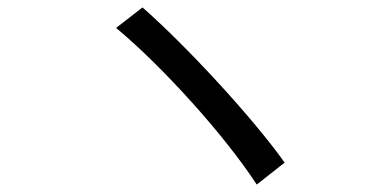

<svg xmlns="http://www.w3.org/2000/svg" viewBox="-20 -601 1040 516"><path d="M363 -581 292 -526C418 -421 584 -237 670 -105L745 -164C656 -289 477 -481 363 -581Z"/></svg>

Font: Noto Sans CJK HK
Style: Regular
Weight: 400
Designer: Ryoko NISHIZUKA 西塚涼子 (kana, bopomofo & ideographs); Paul D. Hunt (Latin, Greek & Cyrillic); Sandoll Communications 산돌커뮤니
Foundry: Adobe
Version: Version 2.004;hotconv 1.0.118;makeotfexe 2.5.65603